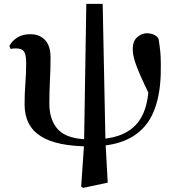

<svg xmlns="http://www.w3.org/2000/svg" viewBox="-20 -718 877 963"><path d="M396.9 224.4 387.1 217.9 401.5 8.4 412.9 -698.5H495L508.9 -9.3L520.3 198ZM429.7 16.2Q264.2 16.2 183.8 -35.2Q103.3 -86.6 103.3 -194.5Q103.3 -247.5 107.3 -300Q111.3 -352.5 111.3 -400.9Q111.3 -444.6 100.3 -459.9Q89.3 -475.2 60.1 -475.2Q52.8 -475.2 46.2 -474.6Q39.7 -473.9 33.4 -472.6L26.9 -487Q39.5 -512.4 66.2 -529.4Q92.8 -546.5 131.7 -546.5Q178 -546.5 205.8 -517.4Q233.5 -488.4 233.5 -429.9Q233.5 -371.9 230.5 -315.2Q227.5 -258.5 227.5 -199Q227.5 -112.8 273.7 -65.9Q319.9 -19 430.2 -19ZM439.9 15.5 442.2 -19Q545.4 -19 607.8 -51.5Q670.2 -84 698.7 -149.3Q727.2 -214.6 726.2 -311.7Q726.2 -334.7 724.2 -357.3Q722.2 -379.9 717.8 -413.1L763.7 -407.8L728.7 -243.7Q701 -300.4 684.6 -338.1Q668.2 -375.7 659.9 -400.1Q651.6 -424.5 648.7 -441.1Q645.8 -457.8 645.8 -471.4Q645.8 -512.4 668.7 -531.8Q691.5 -551.2 716 -551.2Q734.7 -551.2 750.4 -544.5Q766.1 -537.9 774.7 -525.3Q780.5 -493.5 783.6 -462.9Q786.6 -432.3 786.6 -394.3Q790.5 -180.2 704.1 -82.4Q617.7 15.5 439.9 15.5Z"/></svg>

Font: Noto Serif KR
Style: Regular
Weight: 200
Designer: Ryoko NISHIZUKA 西塚涼子 (kana & ideographs); Frank Grießhammer (Latin, Greek & Cyrillic); Wenlong ZHANG 张文龙 (bopomofo); San
Foundry: Adobe
Version: Version 2.001;hotconv 1.1.0;makeotfexe 2.6.0